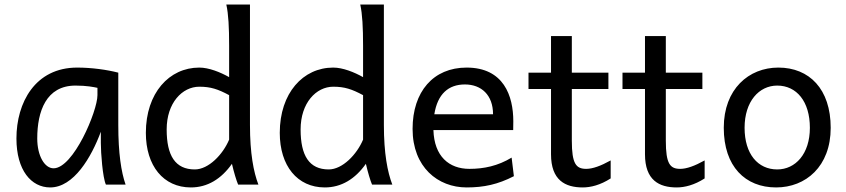

<svg xmlns="http://www.w3.org/2000/svg" viewBox="-20 -801 3670 833"><path d="M524.9 0C505.9 -54.7 493.2 -135.7 493.2 -258.8V-485.8C443.8 -498.5 377.9 -507.8 314.9 -507.8C132.3 -507.8 51.3 -355.5 51.3 -200.2C51.3 -62 115.7 12.2 197.8 12.2C299.8 12.2 376.5 -118.7 417.5 -229.5V-180.7C417.5 -137.7 425.3 -30.8 439.5 0ZM402.8 -388.2C402.8 -318.8 298.3 -70.8 212.4 -70.8C173.8 -70.8 141.6 -124.5 141.6 -200.2C141.6 -317.9 180.2 -429.7 307.6 -429.7C356.4 -429.7 386.7 -423.3 402.8 -419.9Z M1064.5 -781.2H961.9C971.2 -740.2 974.1 -681.2 974.1 -603V-466.3C936 -487.8 886.2 -507.8 844.7 -507.8C713.9 -507.8 612.8 -397.5 612.8 -224.6C612.8 -81.5 689 12.2 808.1 12.2C879.9 12.2 939.9 -24.4 986.3 -90.3C994.6 -54.2 1005.9 -16.6 1013.2 0H1101.1C1080.1 -54.7 1064.5 -135.7 1064.5 -258.8ZM974.1 -195.3C947.3 -130.9 884.8 -65.9 825.2 -65.9C740.2 -65.9 703.1 -126 703.1 -239.3C703.1 -355 771 -424.8 844.7 -424.8C894 -424.8 925.8 -414.1 974.1 -388.2Z M1645.5 -781.2H1543C1552.2 -740.2 1555.2 -681.2 1555.2 -603V-466.3C1517.1 -487.8 1467.3 -507.8 1425.8 -507.8C1294.9 -507.8 1193.8 -397.5 1193.8 -224.6C1193.8 -81.5 1270 12.2 1389.2 12.2C1460.9 12.2 1521 -24.4 1567.4 -90.3C1575.7 -54.2 1586.9 -16.6 1594.2 0H1682.1C1661.1 -54.7 1645.5 -135.7 1645.5 -258.8ZM1555.2 -195.3C1528.3 -130.9 1465.8 -65.9 1406.2 -65.9C1321.3 -65.9 1284.2 -126 1284.2 -239.3C1284.2 -355 1352.1 -424.8 1425.8 -424.8C1475.1 -424.8 1506.8 -414.1 1555.2 -388.2Z M2206.5 -236.8C2207 -245.6 2207 -266.1 2207 -274.9C2207 -384.8 2165.5 -507.8 2004.4 -507.8C1859.9 -507.8 1770 -403.3 1770 -241.7C1770 -75.7 1879.9 12.2 2004.4 12.2C2079.6 12.2 2140.1 -1 2209.5 -36.6L2199.7 -117.2C2140.1 -81.1 2079.6 -68.4 2016.6 -68.4C1928.2 -68.4 1863.8 -122.6 1860.4 -236.8ZM1997.1 -434.6C2067.9 -434.6 2119.1 -389.2 2119.1 -305.2H1864.3C1878.4 -393.6 1925.8 -434.6 1997.1 -434.6Z M2272.9 -415H2370.6V-131.8C2370.6 -19 2432.1 12.2 2508.3 12.2C2542.5 12.2 2584.5 2 2629.4 -26.9V-105C2586.4 -81.1 2551.3 -68.4 2523.4 -68.4C2479.5 -68.4 2460.9 -89.8 2460.9 -190.4V-415H2619.6V-485.8H2460.9V-644.5H2370.6V-485.8H2272.9Z M2680.7 -415H2778.3V-131.8C2778.3 -19 2839.8 12.2 2916 12.2C2950.2 12.2 2992.2 2 3037.1 -26.9V-105C2994.1 -81.1 2959 -68.4 2931.2 -68.4C2887.2 -68.4 2868.7 -89.8 2868.7 -190.4V-415H3027.3V-485.8H2868.7V-644.5H2778.3V-485.8H2680.7Z M3120.1 -246.6C3120.1 -78.6 3213.4 12.2 3347.2 12.2C3475.6 12.2 3584 -78.6 3584 -246.6C3584 -414.6 3491.2 -507.8 3356.9 -507.8C3228.5 -507.8 3120.1 -414.6 3120.1 -246.6ZM3210.4 -246.6C3210.4 -360.8 3272.9 -429.7 3352.1 -429.7C3436 -429.7 3493.7 -360.8 3493.7 -246.6C3493.7 -132.8 3430.7 -65.9 3352.1 -65.9C3268.1 -65.9 3210.4 -132.8 3210.4 -246.6Z"/></svg>

Font: Andika
Style: Regular
Weight: 400
Designer: Victor Gaultney, Annie Olsen, Julie Remington, Don Collingsworth, Eric Hays
Foundry: SIL International
Version: Version 1.000